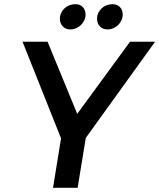

<svg xmlns="http://www.w3.org/2000/svg" viewBox="-20 -900 763 920"><path d="M272.5 -237 88 -700H208L350 -354.5L603 -700H723L391 -239L352 0H234ZM341 -880Q363.5 -880 376.8 -866Q390 -852 390 -830Q390 -816 384 -803Q378 -790 368 -780.2Q358 -770.5 344.8 -764.8Q331.5 -759 317 -759Q294.5 -759 280.8 -773.5Q267 -788 267 -810Q267 -825 273 -837.8Q279 -850.5 289 -860Q299 -869.5 312.5 -874.8Q326 -880 341 -880ZM519 -880Q541.5 -880 554.8 -866Q568 -852 568 -830Q568 -816 562 -803Q556 -790 546 -780.2Q536 -770.5 522.8 -764.8Q509.5 -759 495 -759Q472.5 -759 458.8 -773.5Q445 -788 445 -810Q445 -825 451 -837.8Q457 -850.5 467 -860Q477 -869.5 490.5 -874.8Q504 -880 519 -880Z"/></svg>

Font: Argentum Sans
Style: Italic
Weight: 400
Italic angle: -11.3099°
Designer: Julieta Ulanovsky, Owen Earl, Rasmus Andersson, Cristiano Sobral
Foundry: The Argentum Sans Project Authors
Version: Version 3.131; ttfautohint (v1.8.4.7-5d5b-dirty)